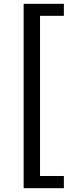

<svg xmlns="http://www.w3.org/2000/svg" viewBox="-20 -816 395 1007"><path d="M104 171H315V107H190V-733H315V-796H104Z"/></svg>

Font: Noto Sans Japanese Medium
Style: Regular
Weight: 500
Designer: Ryoko NISHIZUKA (kana & ideographs); Paul D. Hunt (Latin, Greek & Cyrillic); Wenlong ZHANG (bopomofo); Sandoll Communica
Foundry: Adobe Systems Incorporated
Version: Version 1.000;PS 1;hotconv 1.0.78;makeotf.lib2.5.61930